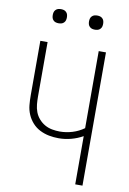

<svg xmlns="http://www.w3.org/2000/svg" viewBox="-100 -984 699 1043"><g transform="rotate(10 250.0 -462.0)"><path d="M391 0V-266Q361 -249 327 -240Q293 -231 258 -231Q231 -231 205 -236Q179 -241 155 -253Q131 -265 113 -285Q95 -305 84.5 -329.5Q74 -354 71.5 -380.5Q69 -407 69 -434V-735H109V-434Q109 -413 111 -391.5Q113 -370 120.5 -350Q128 -330 142.5 -313.5Q157 -297 175.5 -286.5Q194 -276 215.5 -272Q237 -268 258 -268Q293 -268 327.5 -278.5Q362 -289 391 -310V-735H431V0ZM350 -846Q342 -846 334.5 -848Q327 -850 321 -856Q315 -862 313 -869.5Q311 -877 311 -885Q311 -893 313 -900.5Q315 -908 321 -914Q327 -920 334.5 -922Q342 -924 350 -924Q358 -924 365.5 -922Q373 -920 379 -914Q385 -908 387 -900.5Q389 -893 389 -885Q389 -877 387 -869.5Q385 -862 379 -856Q373 -850 365.5 -848Q358 -846 350 -846ZM150 -846Q142 -846 134.5 -848Q127 -850 121 -856Q115 -862 113 -869.5Q111 -877 111 -885Q111 -893 113 -900.5Q115 -908 121 -914Q127 -920 134.5 -922Q142 -924 150 -924Q158 -924 165.5 -922Q173 -920 179 -914Q185 -908 187 -900.5Q189 -893 189 -885Q189 -877 187 -869.5Q185 -862 179 -856Q173 -850 165.5 -848Q158 -846 150 -846Z"/></g></svg>

Font: Iosevka Term Curly Extralight
Style: Regular
Weight: 200
Designer: Belleve Invis
Foundry: Belleve Invis
Version: Version 32.3.0